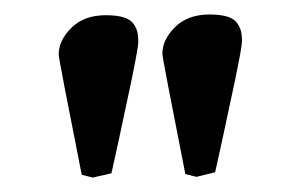

<svg xmlns="http://www.w3.org/2000/svg" viewBox="-20 -666 415 265"><path d="M251 -421.9 276.9 -428.2 286.1 -469.7 304.7 -556.6C310.9 -586.9 314 -604.3 314 -608.9C314 -614.4 313.6 -619 312.7 -622.6C311.9 -626.1 310.1 -630 307.4 -634C304.6 -638.1 300 -641.1 293.7 -643.1C287.4 -645 279.1 -646 269 -646C249.2 -646 233.4 -640.2 221.7 -628.7C210 -617.1 204.1 -604.8 204.1 -591.8C204.1 -587.9 214.7 -532.6 235.8 -425.8ZM107.9 -420.9 133.8 -426.8 143.1 -468.8 161.6 -555.7C167.8 -585.9 170.9 -603.4 170.9 -607.9C170.9 -613.4 170.5 -618 169.7 -621.6C168.9 -625.2 167.1 -629 164.3 -633.1C161.5 -637.1 157 -640.1 150.6 -642.1C144.3 -644 136.1 -645 126 -645C106.1 -645 90.3 -639.2 78.6 -627.7C66.9 -616.1 61 -603.8 61 -590.8C61 -586.9 71.6 -531.6 92.8 -424.8Z"/></svg>

Font: Linux Biolinum G
Style: Bold
Weight: 700
Designer: Philipp H. Poll
Foundry: Philipp H. Poll
Version: Version 1.1.0